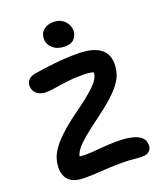

<svg xmlns="http://www.w3.org/2000/svg" viewBox="-169 -1043 966 1157"><g transform="rotate(-20 314.0 -465.0)"><path d="M172 9Q124 9 96 -5Q68 -19 55.5 -44Q43 -69 43 -100Q43 -130 52.5 -160.5Q62 -191 88 -226Q114 -261 161.5 -303.5Q209 -346 285 -399Q338 -438 369.5 -465.5Q401 -493 417 -514Q433 -535 437.5 -553.5Q442 -572 440 -591L465 -555Q456 -563 445.5 -568Q435 -573 418 -576Q401 -579 370 -579Q314 -579 270 -573.5Q226 -568 192 -562Q158 -556 129 -556Q108 -556 89 -564Q70 -572 59 -588Q48 -604 48 -626Q48 -649 62.5 -664Q77 -679 103 -684Q172 -695 240 -702.5Q308 -710 384 -710Q450 -710 492 -694.5Q534 -679 554.5 -649.5Q575 -620 575 -578Q575 -543 565.5 -513Q556 -483 532.5 -452Q509 -421 468.5 -384.5Q428 -348 365 -302Q304 -257 267 -226Q230 -195 211.5 -172Q193 -149 187 -128Q181 -107 181 -82L142 -144Q157 -132 174 -126.5Q191 -121 220 -121Q266 -121 318 -126.5Q370 -132 426 -132Q486 -132 524.5 -122.5Q563 -113 582.5 -94Q602 -75 602 -46Q602 -21 586 -7Q570 7 543 7Q522 7 504.5 5Q487 3 465 1.5Q443 0 407 0Q342 0 283 4.5Q224 9 172 9ZM331 -776Q284 -776 255 -801Q226 -826 226 -862Q226 -898 251 -918.5Q276 -939 315 -939Q346 -939 367.5 -925Q389 -911 400 -890.5Q411 -870 411 -848Q411 -823 392.5 -799.5Q374 -776 331 -776Z"/></g></svg>

Font: Shantell Sans SemiBold
Style: Regular
Weight: 600
Designer: Stephen Nixon, Anya Danilova, Shantell Martin
Foundry: Arrow Type
Version: Version 1.011;[c5ecc13dd]